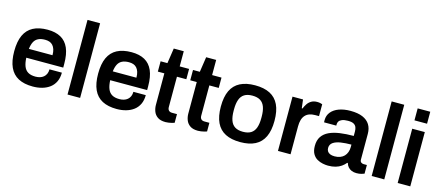

<svg xmlns="http://www.w3.org/2000/svg" viewBox="-51 -1254 4115 1797"><g transform="rotate(15 2006.0 -355.5)"><path d="M291 12Q207 12 151 -17.5Q95 -47 67 -108Q39 -169 39 -263Q39 -358 67 -418.5Q95 -479 151 -508.5Q207 -538 291 -538Q367 -538 418.5 -509.5Q470 -481 496 -422Q522 -363 522 -269V-233H164Q166 -184 179 -150.5Q192 -117 219.5 -100.5Q247 -84 292 -84Q315 -84 335 -90Q355 -96 370 -108.5Q385 -121 393.5 -140Q402 -159 402 -184H522Q522 -134 504.5 -97Q487 -60 455.5 -36Q424 -12 382 0Q340 12 291 12ZM166 -319H395Q395 -352 387.5 -375Q380 -398 366.5 -413Q353 -428 334 -434.5Q315 -441 291 -441Q252 -441 225.5 -428Q199 -415 185 -388Q171 -361 166 -319Z M626 0V-723H748V0Z M1104 12Q1020 12 964 -17.5Q908 -47 880 -108Q852 -169 852 -263Q852 -358 880 -418.5Q908 -479 964 -508.5Q1020 -538 1104 -538Q1180 -538 1231.5 -509.5Q1283 -481 1309 -422Q1335 -363 1335 -269V-233H977Q979 -184 992 -150.5Q1005 -117 1032.5 -100.5Q1060 -84 1105 -84Q1128 -84 1148 -90Q1168 -96 1183 -108.5Q1198 -121 1206.5 -140Q1215 -159 1215 -184H1335Q1335 -134 1317.5 -97Q1300 -60 1268.5 -36Q1237 -12 1195 0Q1153 12 1104 12ZM979 -319H1208Q1208 -352 1200.5 -375Q1193 -398 1179.5 -413Q1166 -428 1147 -434.5Q1128 -441 1104 -441Q1065 -441 1038.5 -428Q1012 -415 998 -388Q984 -361 979 -319Z M1578 12Q1529 12 1501 -7.5Q1473 -27 1461.5 -57.5Q1450 -88 1450 -120V-426H1387V-526H1453L1475 -673H1572V-526H1663V-426H1572V-132Q1572 -111 1583 -99.5Q1594 -88 1616 -88H1663V-4Q1653 0 1638.5 3.5Q1624 7 1608 9.5Q1592 12 1578 12Z M1892 12Q1843 12 1815 -7.5Q1787 -27 1775.5 -57.5Q1764 -88 1764 -120V-426H1701V-526H1767L1789 -673H1886V-526H1977V-426H1886V-132Q1886 -111 1897 -99.5Q1908 -88 1930 -88H1977V-4Q1967 0 1952.5 3.5Q1938 7 1922 9.5Q1906 12 1892 12Z M2301 12Q2215 12 2157 -17.5Q2099 -47 2070 -108Q2041 -169 2041 -263Q2041 -358 2070 -418.5Q2099 -479 2157 -508.5Q2215 -538 2301 -538Q2388 -538 2445.5 -508.5Q2503 -479 2532 -418.5Q2561 -358 2561 -263Q2561 -169 2532 -108Q2503 -47 2445.5 -17.5Q2388 12 2301 12ZM2301 -88Q2349 -88 2378.5 -106.5Q2408 -125 2421.5 -162.5Q2435 -200 2435 -256V-270Q2435 -326 2421.5 -363.5Q2408 -401 2378.5 -419.5Q2349 -438 2301 -438Q2253 -438 2223.5 -419.5Q2194 -401 2180.5 -363.5Q2167 -326 2167 -270V-256Q2167 -200 2180.5 -162.5Q2194 -125 2223.5 -106.5Q2253 -88 2301 -88Z M2665 0V-526H2767L2777 -443H2784Q2794 -468 2808.5 -489.5Q2823 -511 2846 -524.5Q2869 -538 2902 -538Q2918 -538 2931.5 -535Q2945 -532 2952 -529V-414H2915Q2884 -414 2860 -405.5Q2836 -397 2819.5 -379Q2803 -361 2795 -334Q2787 -307 2787 -271V0Z M3152 12Q3130 12 3101.5 6.5Q3073 1 3046.5 -14Q3020 -29 3003 -58.5Q2986 -88 2986 -136Q2986 -190 3010 -225.5Q3034 -261 3077.5 -281.5Q3121 -302 3181.5 -310.5Q3242 -319 3314 -319V-362Q3314 -385 3307 -403Q3300 -421 3281.5 -431.5Q3263 -442 3226 -442Q3189 -442 3168 -433Q3147 -424 3139 -411Q3131 -398 3131 -384V-370H3013Q3012 -375 3012 -380Q3012 -385 3012 -392Q3012 -437 3039 -470Q3066 -503 3114 -520.5Q3162 -538 3225 -538Q3297 -538 3343.5 -518Q3390 -498 3413 -461Q3436 -424 3436 -371V-123Q3436 -104 3447 -96Q3458 -88 3471 -88H3503V-4Q3493 0 3474 5.5Q3455 11 3427 11Q3401 11 3380.5 2.5Q3360 -6 3346 -22Q3332 -38 3326 -60H3320Q3303 -39 3279.5 -22.5Q3256 -6 3224.5 3Q3193 12 3152 12ZM3189 -88Q3219 -88 3242.5 -97Q3266 -106 3281.5 -122Q3297 -138 3305.5 -161Q3314 -184 3314 -211V-235Q3259 -235 3212.5 -228Q3166 -221 3138.5 -202Q3111 -183 3111 -148Q3111 -130 3119.5 -116.5Q3128 -103 3145.5 -95.5Q3163 -88 3189 -88Z M3573 0V-723H3695V0Z M3825 -607V-723H3947V-607ZM3825 0V-526H3947V0Z"/></g></svg>

Font: Archivo SemiBold SemiBold
Style: Regular
Weight: 600
Version: Version 2.001